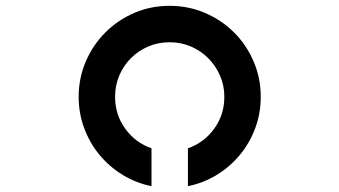

<svg xmlns="http://www.w3.org/2000/svg" viewBox="-20 -642 1165 659"><path d="M875 -310Q875 -253 856 -202Q837 -151 803.5 -110.5Q770 -70 724.5 -42Q679 -14 625 -3V-133Q680 -152 715 -200Q750 -248 750 -310Q750 -349 735 -383Q720 -417 694.5 -442.5Q669 -468 635 -482.5Q601 -497 562 -497Q523 -497 489 -482.5Q455 -468 429.5 -442.5Q404 -417 389.5 -383Q375 -349 375 -310Q375 -248 410 -200Q445 -152 500 -133V-3Q446 -14 400.5 -42Q355 -70 321.5 -110.5Q288 -151 269 -202Q250 -253 250 -310Q250 -374 274.5 -431Q299 -488 341.5 -530.5Q384 -573 440.5 -597.5Q497 -622 562 -622Q627 -622 684 -597.5Q741 -573 783.5 -530.5Q826 -488 850.5 -431Q875 -374 875 -310Z"/></svg>

Font: Eyechart
Style: Regular
Weight: 400
Designer: Peter Wiegel
Foundry: Peter Wiegel
Version: Version 1.000